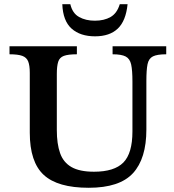

<svg xmlns="http://www.w3.org/2000/svg" viewBox="-20 -876 822 909"><path d="M400 13Q253 13 187 -48Q121 -109 121 -248V-531Q121 -566 113.5 -585Q106 -604 85.5 -611.5Q65 -619 25 -619V-657H344V-619Q303 -619 282.5 -611.5Q262 -604 255.5 -583.5Q249 -563 249 -526V-260Q249 -195 264.5 -151Q280 -107 318.5 -85Q357 -63 425 -63Q521 -63 564 -106.5Q607 -150 607 -254V-490Q607 -543 601 -570.5Q595 -598 575 -608.5Q555 -619 513 -619V-657H767V-619Q724 -619 704 -609Q684 -599 678.5 -572Q673 -545 673 -493V-263Q673 -125 609.5 -56Q546 13 400 13ZM430 -704Q360 -704 319 -740.5Q278 -777 275 -856H313Q323 -813 354.5 -795.5Q386 -778 429 -778Q473 -778 503.5 -795.5Q534 -813 547 -856H584Q576 -777 537.5 -740.5Q499 -704 430 -704Z"/></svg>

Font: STIX Two Text SemiBold
Style: Regular
Weight: 600
Designer: Ross Mills, John Hudson & Paul Hanslow, Tiro Typeworks Ltd; with prior portions MicroPress Inc., and Coen Hoffman.
Foundry: Tiro Typeworks Ltd
Version: Version 2.13 b171